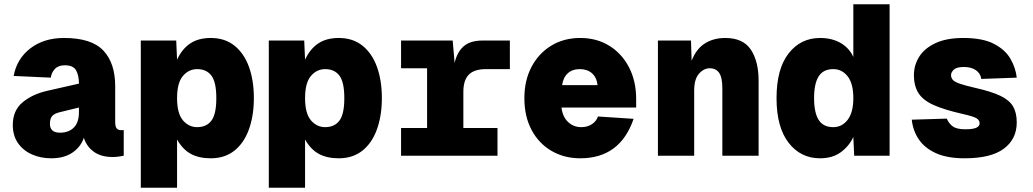

<svg xmlns="http://www.w3.org/2000/svg" viewBox="-20 -730 4840 900"><path d="M220 12Q171 12 130 -6Q89 -24 64.5 -59Q40 -94 40 -144Q40 -212 85.5 -250Q131 -288 200 -304L350 -338Q350 -377 336.5 -400.5Q323 -424 284 -424Q253 -424 237 -406.5Q221 -389 218 -366L44 -374Q59 -455 122.5 -503.5Q186 -552 280 -552Q409 -552 464.5 -493Q520 -434 520 -326V-158Q520 -136 527 -128Q534 -120 546 -120H560V0Q554 1 539.5 3.5Q525 6 508 6Q454 6 420 -18.5Q386 -43 373 -84Q359 -42 320 -15Q281 12 220 12ZM261 -108Q302 -108 326 -132Q350 -156 350 -204V-226L260 -204Q235 -198 224.5 -186Q214 -174 214 -150Q214 -108 261 -108Z M640 150V-540H806L810 -450Q832 -499 870.5 -525.5Q909 -552 968 -552Q1034 -552 1079 -516Q1124 -480 1147 -416.5Q1170 -353 1170 -270Q1170 -188 1147 -124Q1124 -60 1079 -24Q1034 12 968 12Q912 12 874 -9Q836 -30 810 -76V150ZM904 -134Q948 -134 971 -164.5Q994 -195 994 -270Q994 -345 971 -375.5Q948 -406 904 -406Q865 -406 837.5 -374Q810 -342 810 -270Q810 -198 837.5 -166Q865 -134 904 -134Z M1240 150V-540H1406L1410 -450Q1432 -499 1470.5 -525.5Q1509 -552 1568 -552Q1634 -552 1679 -516Q1724 -480 1747 -416.5Q1770 -353 1770 -270Q1770 -188 1747 -124Q1724 -60 1679 -24Q1634 12 1568 12Q1512 12 1474 -9Q1436 -30 1410 -76V150ZM1504 -134Q1548 -134 1571 -164.5Q1594 -195 1594 -270Q1594 -345 1571 -375.5Q1548 -406 1504 -406Q1465 -406 1437.5 -374Q1410 -342 1410 -270Q1410 -198 1437.5 -166Q1465 -134 1504 -134Z M1860 0V-130H1982V-410H1860V-540H2102L2111 -435Q2123 -487 2154 -513.5Q2185 -540 2242 -540H2370V-406H2258Q2203 -406 2177.5 -380Q2152 -354 2152 -300V-130H2312V0Z M2700 12Q2625 12 2565.5 -22.5Q2506 -57 2472 -120.5Q2438 -184 2438 -270Q2438 -353 2471.5 -416.5Q2505 -480 2564 -516Q2623 -552 2700 -552Q2777 -552 2836 -515.5Q2895 -479 2928.5 -414.5Q2962 -350 2962 -266V-226H2612Q2617 -183 2642.5 -158.5Q2668 -134 2705 -134Q2733 -134 2754 -147.5Q2775 -161 2783 -184L2950 -173Q2887 12 2700 12ZM2615 -331H2781Q2777 -367 2755 -386.5Q2733 -406 2698 -406Q2663 -406 2641.5 -386.5Q2620 -367 2615 -331Z M3064 0V-540H3219L3222 -445Q3243 -500 3283.5 -526Q3324 -552 3380 -552Q3463 -552 3499.5 -497.5Q3536 -443 3536 -351V0H3366V-316Q3366 -367 3351 -388.5Q3336 -410 3307 -410Q3279 -410 3256.5 -384.5Q3234 -359 3234 -306V0Z M3824 12Q3733 12 3676.5 -61Q3620 -134 3620 -270Q3620 -407 3676.5 -479.5Q3733 -552 3824 -552Q3880 -552 3920.5 -528.5Q3961 -505 3980 -463V-710H4150V0H3984L3980 -88Q3961 -46 3922 -17Q3883 12 3824 12ZM3886 -134Q3927 -134 3953.5 -168.5Q3980 -203 3980 -270Q3980 -338 3953.5 -372Q3927 -406 3886 -406Q3839 -406 3817.5 -372Q3796 -338 3796 -270Q3796 -202 3817.5 -168Q3839 -134 3886 -134Z M4502 12Q4419 12 4366 -12.5Q4313 -37 4286 -78Q4259 -119 4254 -169L4418 -174Q4427 -152 4445.5 -138Q4464 -124 4504 -124Q4542 -124 4557 -131.5Q4572 -139 4572 -152Q4572 -166 4558.5 -175Q4545 -184 4492 -196Q4408 -215 4358 -237Q4308 -259 4286 -292.5Q4264 -326 4264 -378Q4264 -425 4289 -464.5Q4314 -504 4365.5 -528Q4417 -552 4496 -552Q4586 -552 4639 -524.5Q4692 -497 4716.5 -454.5Q4741 -412 4746 -366L4580 -360Q4576 -386 4554.5 -401Q4533 -416 4498 -416Q4464 -416 4451 -403.5Q4438 -391 4438 -378Q4438 -365 4446.5 -355.5Q4455 -346 4479.5 -337.5Q4504 -329 4552 -318Q4627 -301 4669 -281Q4711 -261 4728.5 -231.5Q4746 -202 4746 -156Q4746 -78 4685.5 -33Q4625 12 4502 12Z"/></svg>

Font: Geist Mono UltraBlack
Style: Regular
Weight: 900
Monospace: yes
Designer: Basement.studio, Andrés Briganti, Mateo Zaragoza
Foundry: Basement.studio, Vercel, Andrés Briganti, Guido Ferreyra, Mateo Zaragoza
Version: Version 1.400; ttfautohint (v1.8.4.7-5d5b)